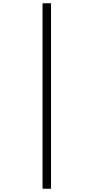

<svg xmlns="http://www.w3.org/2000/svg" viewBox="-20 -886 570 1174"><path d="M240 -866H292V268H240Z"/></svg>

Font: Noto Sans Telugu UI SemiCondensed Light
Style: Regular
Weight: 300
Width: 4
Designer: Jelle Bosma - Monotype Design Team
Foundry: Monotype Imaging Inc.
Version: Version 2.005; ttfautohint (v1.8.4.7-5d5b)